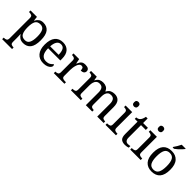

<svg xmlns="http://www.w3.org/2000/svg" viewBox="221 -2109 3691 3691"><g transform="rotate(45 2067.0 -263.0)"><path d="M18 240V198H26Q60 198 84 185.5Q108 173 108 126V-426Q108 -470 83.5 -482Q59 -494 26 -494H13V-536H188L198 -446H202Q225 -492 261 -519Q297 -546 355 -546Q454 -546 506.5 -479.5Q559 -413 559 -269Q559 -124 506.5 -57Q454 10 355 10Q297 10 260.5 -14.5Q224 -39 202 -78H198Q200 -49 201 -16.5Q202 16 202 35V131Q202 175 226.5 186.5Q251 198 284 198H287V240ZM339 -54Q405 -54 433.5 -109.5Q462 -165 462 -270Q462 -377 433.5 -429.5Q405 -482 338 -482Q260 -482 231 -429.5Q202 -377 202 -269Q202 -165 231 -109.5Q260 -54 339 -54Z M901 10Q792 10 730.5 -62Q669 -134 669 -264Q669 -404 727 -475Q785 -546 891 -546Q988 -546 1043.5 -486Q1099 -426 1099 -307V-261H766Q768 -152 805.5 -102.5Q843 -53 915 -53Q967 -53 1003.5 -74.5Q1040 -96 1058 -123Q1065 -120 1071 -111Q1077 -102 1077 -89Q1077 -69 1058 -46Q1039 -23 1000 -6.5Q961 10 901 10ZM998 -315Q998 -395 973.5 -443.5Q949 -492 889 -492Q834 -492 803.5 -446.5Q773 -401 768 -315Z M1182 0V-42H1185Q1219 -42 1243 -54.5Q1267 -67 1267 -114V-426Q1267 -470 1242.5 -482Q1218 -494 1185 -494H1182V-536H1336L1355 -437H1360Q1373 -467 1388 -492Q1403 -517 1428 -531.5Q1453 -546 1497 -546Q1552 -546 1578.5 -527Q1605 -508 1605 -473Q1605 -442 1583.5 -422Q1562 -402 1512 -402Q1512 -443 1500 -461.5Q1488 -480 1459 -480Q1431 -480 1412 -458Q1393 -436 1382 -402Q1371 -368 1366 -331.5Q1361 -295 1361 -266V-109Q1361 -65 1385.5 -53.5Q1410 -42 1443 -42H1471V0Z M1648 0V-42H1661Q1695 -42 1716.5 -54.5Q1738 -67 1738 -114V-426Q1738 -470 1716 -482Q1694 -494 1661 -494H1658V-536H1815L1828 -455H1833Q1863 -511 1900.5 -528.5Q1938 -546 1984 -546Q2032 -546 2071 -525.5Q2110 -505 2129 -455H2137Q2167 -511 2207.5 -528.5Q2248 -546 2294 -546Q2371 -546 2414 -499.5Q2457 -453 2457 -350V-114Q2457 -67 2478.5 -54.5Q2500 -42 2534 -42H2537V0H2363V-345Q2363 -410 2339.5 -446Q2316 -482 2258 -482Q2217 -482 2192.5 -461.5Q2168 -441 2157.5 -407Q2147 -373 2147 -333V-114Q2147 -67 2168.5 -54.5Q2190 -42 2224 -42H2227V0H2053V-345Q2053 -410 2029.5 -446Q2006 -482 1948 -482Q1905 -482 1879.5 -459.5Q1854 -437 1843 -400Q1832 -363 1832 -320V-109Q1832 -65 1856.5 -53.5Q1881 -42 1914 -42H1917V0Z M2726 -636Q2702 -636 2685.5 -650Q2669 -664 2669 -698Q2669 -733 2685.5 -746.5Q2702 -760 2726 -760Q2749 -760 2766 -746.5Q2783 -733 2783 -698Q2783 -664 2766 -650Q2749 -636 2726 -636ZM2588 0V-42H2601Q2634 -42 2658.5 -53.5Q2683 -65 2683 -109V-426Q2683 -470 2658.5 -482Q2634 -494 2601 -494H2598V-536H2777V-114Q2777 -67 2801 -54.5Q2825 -42 2859 -42H2872V0Z M3125 10Q3049 10 3014.5 -24.5Q2980 -59 2980 -145V-479H2904V-519Q2922 -519 2944 -526.5Q2966 -534 2982 -551Q2999 -569 3010 -595Q3021 -621 3028 -659H3074V-536H3205V-479H3074V-142Q3074 -91 3095 -67Q3116 -43 3150 -43Q3168 -43 3183 -45Q3198 -47 3214 -50V-6Q3201 0 3175 5Q3149 10 3125 10Z M3398 -636Q3374 -636 3357.5 -650Q3341 -664 3341 -698Q3341 -733 3357.5 -746.5Q3374 -760 3398 -760Q3421 -760 3438 -746.5Q3455 -733 3455 -698Q3455 -664 3438 -650Q3421 -636 3398 -636ZM3260 0V-42H3273Q3306 -42 3330.5 -53.5Q3355 -65 3355 -109V-426Q3355 -470 3330.5 -482Q3306 -494 3273 -494H3270V-536H3449V-114Q3449 -67 3473 -54.5Q3497 -42 3531 -42H3544V0Z M3844 10Q3736 10 3674 -59Q3612 -128 3612 -269Q3612 -409 3671.5 -477.5Q3731 -546 3847 -546Q3955 -546 4017 -477.5Q4079 -409 4079 -269Q4079 -128 4019.5 -59Q3960 10 3844 10ZM3846 -42Q3921 -42 3951.5 -99.5Q3982 -157 3982 -269Q3982 -381 3951 -437Q3920 -493 3845 -493Q3770 -493 3739.5 -437Q3709 -381 3709 -269Q3709 -157 3740 -99.5Q3771 -42 3846 -42ZM3807 -619Q3829 -648 3853.5 -690Q3878 -732 3894 -766H4001V-756Q3989 -739 3962 -710Q3935 -681 3903.5 -652.5Q3872 -624 3845 -606H3807Z"/></g></svg>

Font: Noto Serif Yezidi
Style: Regular
Weight: 400
Designer: Dalton Maag Ltd
Foundry: Dalton Maag Ltd
Version: Version 1.001; ttfautohint (v1.8.4.7-5d5b)